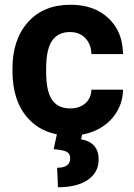

<svg xmlns="http://www.w3.org/2000/svg" viewBox="-20 -558 561 804"><path d="M32.2 0ZM273.9 -104Q313 -104 337.4 -125.5Q361.8 -147 362.8 -182.6H495.1Q494.6 -128.9 465.8 -84.2Q437 -39.6 387 -14.9Q336.9 9.8 276.4 9.8Q163.1 9.8 97.7 -62.3Q32.2 -134.3 32.2 -261.2V-270.5Q32.2 -392.6 97.2 -465.3Q162.1 -538.1 275.4 -538.1Q374.5 -538.1 434.3 -481.7Q494.1 -425.3 495.1 -331.5H362.8Q361.8 -372.6 337.4 -398.2Q313 -423.8 272.9 -423.8Q223.6 -423.8 198.5 -387.9Q173.3 -352.1 173.3 -271.5V-256.8Q173.3 -175.3 198.2 -139.6Q223.1 -104 273.9 -104ZM325.2 -2.9 319.8 25.4Q393.1 38.6 393.1 109.9Q393.1 163.6 348.4 194.8Q303.7 226.1 222.7 226.1L219.2 144.5Q273.9 144.5 273.9 105Q273.9 84.5 257.6 76.9Q241.2 69.3 204.6 66.9L219.7 -2.9Z"/></svg>

Font: Roboto
Style: Bold
Weight: 700
Designer: Google
Version: Version 2.134; 2016; ttfautohint (v1.6)